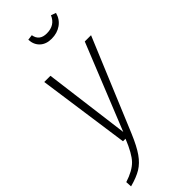

<svg xmlns="http://www.w3.org/2000/svg" viewBox="-316 -787 1027 1027"><g transform="rotate(-45 197.0 -274.0)"><path d="M246.1 -657.2Q204.6 -657.2 179.9 -680.4Q155.3 -703.6 153.8 -742.2L184.1 -746.1Q192.4 -695.8 248 -695.8Q309.6 -695.8 332 -749L359.9 -738.8Q349.6 -700.2 318.8 -678.7Q288.1 -657.2 246.1 -657.2ZM408.2 -522 189 3.9Q160.2 72.3 134 109.4Q107.9 146.5 75.2 166.5Q42.5 186.5 -12.2 201.2L-14.2 167Q51.3 146 83 113.3Q114.7 80.6 147 0H127.9L54.2 -522H101.1L164.1 -34.2L360.8 -522Z"/></g></svg>

Font: Fira Sans Compressed ExtraLight
Style: Italic
Weight: 250
Width: 3
Italic angle: -8°
Designer: Carrois Corporate & Edenspiekermann AG
Foundry: Carrois Corporate GbR & Edenspiekermann AG
Version: Version 4.203;PS 004.203;hotconv 1.0.88;makeotf.lib2.5.64775